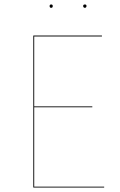

<svg xmlns="http://www.w3.org/2000/svg" viewBox="-20 -839 535 859"><path d="M436 -676H133V-363H393V-359H133V-4H446V0H129V-680H436ZM216 -812Q216 -804 209 -804Q202 -804 202 -812Q202 -819 209 -819Q216 -819 216 -812ZM367 -812Q367 -809 365 -806.5Q363 -804 360 -804Q356 -804 354 -806.5Q352 -809 352 -812Q352 -819 360 -819Q367 -819 367 -812Z"/></svg>

Font: FiraGO Four
Style: Regular
Weight: 100
Designer: bBox Type
Foundry: bBox Type GmbH
Version: Version 1.001